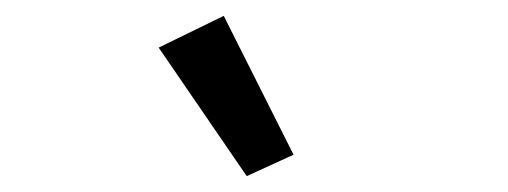

<svg xmlns="http://www.w3.org/2000/svg" viewBox="-20 -806 640 242"><path d="M291 -584 350 -611 262 -786 180 -746Z"/></svg>

Font: IBM Plex Thai Looped Text
Style: Regular
Weight: 450
Designer: Mike Abbink, Paul van der Laan, Pieter van Rosmalen, Ben Mitchell, Mark Frömberg
Foundry: Bold Monday
Version: Version 1.0